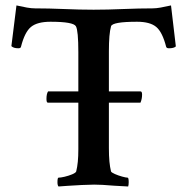

<svg xmlns="http://www.w3.org/2000/svg" viewBox="-20 -676 681 700"><path d="M193.4 3.9Q189.5 0 189.5 -11.7Q189.5 -28.3 193.4 -28.3Q201.2 -28.3 215.8 -31.7Q230.5 -35.2 243.2 -40.5Q255.9 -45.9 257.8 -50.8Q261.7 -66.4 263.7 -86.4Q265.6 -106.4 265.6 -131.8V-301.8H154.3Q149.4 -301.8 149.4 -315.4Q149.4 -334 155.3 -342.8H265.6V-485.4Q265.6 -564.5 256.8 -580.1Q248 -596.7 164.1 -596.7Q116.2 -596.7 93.3 -578.1Q70.3 -559.6 56.6 -505.9Q55.7 -500 46.9 -500Q29.3 -500 21.5 -507.8L40 -656.2Q61.5 -651.4 78.1 -648.4Q94.7 -645.5 107.4 -645.5Q156.2 -645.5 213.4 -643.1Q270.5 -640.6 321.3 -640.6Q372.1 -640.6 429.7 -643.1Q487.3 -645.5 536.1 -645.5Q548.8 -645.5 565.4 -648.4Q582 -651.4 603.5 -656.2L621.1 -506.8Q614.3 -500 595.7 -500Q587.9 -500 585.9 -504.9Q572.3 -558.6 549.8 -577.6Q527.3 -596.7 479.5 -596.7Q389.6 -596.7 384.8 -580.1Q380.9 -566.4 378.9 -543.5Q377 -520.5 377 -488.3V-342.8H492.2Q498 -342.8 498 -331.1Q498 -315.4 492.2 -301.8H377V-135.7Q377 -108.4 378.9 -87.4Q380.9 -66.4 384.8 -50.8Q386.7 -46.9 398.9 -41.5Q411.1 -36.1 425.3 -32.2Q439.5 -28.3 445.3 -28.3Q449.2 -28.3 449.2 -11.7Q449.2 -6.8 448.7 -2.9Q448.2 1 447.3 3.9L395.5 1Q372.1 -1 354 -2Q335.9 -2.9 323.2 -2.9Q305.7 -2.9 278.3 -1.5Q251 0 226.6 1.5Q202.1 2.9 193.4 3.9Z"/></svg>

Font: Crimson Text SemiBold
Style: Regular
Weight: 600
Designer: Sebastian Kosch
Foundry: Sebastian Kosch
Version: Version 1.100; ttfautohint (v1.8.4)